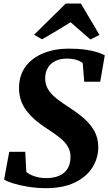

<svg xmlns="http://www.w3.org/2000/svg" viewBox="-20 -1018 593 1050"><path d="M231.5 11Q180 11 131.8 3Q83.5 -5 48.8 -16.2Q14 -27.5 2.5 -36.5L30.5 -188H118L124 -77.5Q140.5 -63.5 169.2 -53.8Q198 -44 230.5 -44Q265 -44 290.2 -52Q315.5 -60 332.2 -75.2Q349 -90.5 357.2 -111.5Q365.5 -132.5 365.5 -159Q366 -189 352.2 -214Q338.5 -239 310 -262.5Q281.5 -286 238.5 -313.5Q207 -333.5 179.2 -356.5Q151.5 -379.5 129.8 -406.2Q108 -433 96 -465.2Q84 -497.5 84 -536Q84 -606 120 -654.2Q156 -702.5 217.8 -727.2Q279.5 -752 356 -752Q407.5 -752 446.2 -746.5Q485 -741 511.5 -732.5Q538 -724 553 -715.5L528 -571H440.5L432.5 -673Q418.5 -684.5 396 -691Q373.5 -697.5 345 -697.5Q309.5 -697.5 283 -684.5Q256.5 -671.5 241.8 -647.2Q227 -623 227 -590Q227 -556.5 242.5 -530.2Q258 -504 288.8 -479.5Q319.5 -455 365 -426Q405.5 -400 440 -369.8Q474.5 -339.5 495.8 -301.5Q517 -263.5 517.5 -214.5Q517.5 -153 485 -101.8Q452.5 -50.5 389 -19.8Q325.5 11 231.5 11ZM166.5 -828 339.5 -998.5H422.5L524 -827L474.5 -802Q447.5 -825.5 420.2 -849.2Q393 -873 366 -896.5Q328 -872.5 288.5 -849Q249 -825.5 210 -803Z"/></svg>

Font: Merriweather 36pt ExtraBold
Style: Italic
Weight: 800
Italic angle: -7.8°
Version: Version 2.101